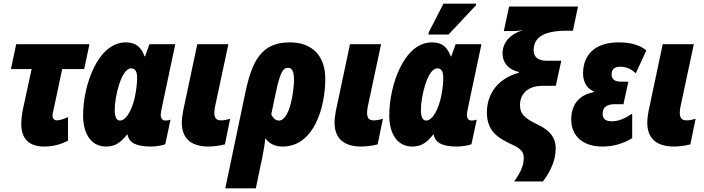

<svg xmlns="http://www.w3.org/2000/svg" viewBox="-20 -796 3874 1056"><path d="M223 10C267 10 316 -1 354 -23V-152C333 -142 308 -134 293 -134C279 -134 269 -143 269 -159C269 -170 271 -181 274 -190L322 -416H443L472 -553H69L40 -416H154L107 -200C101 -171 97 -138 97 -113C97 -30 143 10 223 10Z M564 10C618 10 647 -17 678 -55H682C690 -10 730 10 811 10C838 10 879 3 889 -3L918 -138C911 -135 899 -133 891 -133C872 -133 864 -146 864 -165C864 -173 866 -184 868 -194L944 -553H802L778 -486H775C757 -536 728 -563 672 -563C517 -563 437 -325 437 -162C437 -54 485 10 564 10ZM640 -133C619 -133 611 -156 611 -193C611 -264 647 -420 701 -420C722 -420 734 -406 734 -367C734 -344 732 -312 721 -259C708 -202 678 -133 640 -133Z M1124 10C1152 10 1188 6 1217 -2L1246 -143C1228 -137 1211 -134 1195 -134C1171 -134 1159 -146 1159 -175C1159 -184 1160 -194 1162 -206L1236 -553H1065L987 -185C983 -162 980 -141 980 -122C980 -37 1028 9 1124 10Z M1328 -280 1219 240H1387L1422 73C1429 39 1436 -2 1439 -36C1459 -7 1491 10 1534 10C1707 10 1769 -205 1769 -363C1769 -482 1704 -563 1574 -563C1418 -563 1366 -463 1328 -280ZM1514 -133C1494 -133 1480 -149 1472 -167L1494 -273C1520 -397 1535 -423 1565 -423C1586 -423 1597 -403 1597 -357C1597 -302 1576 -133 1514 -133Z M1964 10C1992 10 2028 6 2057 -2L2086 -143C2068 -137 2051 -134 2035 -134C2011 -134 1999 -146 1999 -175C1999 -184 2000 -194 2002 -206L2076 -553H1905L1827 -185C1823 -162 1820 -141 1820 -122C1820 -37 1868 9 1964 10Z M2336 -606H2447L2597 -766L2599 -776H2419L2339 -620ZM2248 10C2302 10 2331 -17 2362 -55H2366C2374 -10 2414 10 2495 10C2522 10 2563 3 2573 -3L2602 -138C2595 -135 2583 -133 2575 -133C2556 -133 2548 -146 2548 -165C2548 -173 2550 -184 2552 -194L2628 -553H2486L2462 -486H2459C2441 -536 2412 -563 2356 -563C2201 -563 2121 -325 2121 -162C2121 -54 2169 10 2248 10ZM2324 -133C2303 -133 2295 -156 2295 -193C2295 -264 2331 -420 2385 -420C2406 -420 2418 -406 2418 -367C2418 -344 2416 -312 2405 -259C2392 -202 2362 -133 2324 -133Z M2808 202H2966C2997 162 3029 104 3035 45C3042 -21 3023 -70 2937 -111C2861 -147 2840 -172 2840 -218C2840 -275 2878 -324 2964 -324H3037L3067 -462H2985C2941 -462 2915 -482 2915 -520C2915 -593 2976 -627 3096 -627H3131L3159 -760H2780L2751 -625H2797C2813 -625 2832 -626 2858 -630C2788 -611 2744 -563 2744 -503C2744 -458 2768 -415 2835 -400L2834 -396C2711 -362 2658 -273 2658 -178C2658 -73 2720 -36 2798 0C2856 25 2864 52 2860 83C2858 118 2843 153 2808 202Z M3294 10C3357 10 3411 -8 3457 -36V-171C3416 -144 3384 -129 3344 -129C3310 -129 3291 -143 3295 -178C3298 -208 3320 -223 3363 -223H3409L3436 -347H3393C3357 -347 3341 -365 3344 -392C3346 -416 3361 -429 3391 -429C3425 -429 3450 -417 3477 -393L3535 -519C3496 -551 3442 -563 3383 -563C3266 -563 3198 -508 3188 -415C3181 -357 3202 -310 3246 -294L3245 -289C3175 -276 3131 -233 3123 -162C3112 -60 3174 10 3294 10Z M3684 10C3712 10 3748 6 3777 -2L3806 -143C3788 -137 3771 -134 3755 -134C3731 -134 3719 -146 3719 -175C3719 -184 3720 -194 3722 -206L3796 -553H3625L3547 -185C3543 -162 3540 -141 3540 -122C3540 -37 3588 9 3684 10Z"/></svg>

Font: Noto Sans Condensed Black
Style: Italic
Weight: 900
Width: 3
Italic angle: -12°
Designer: Monotype Design Team
Foundry: Monotype Imaging Inc.
Version: Version 2.013